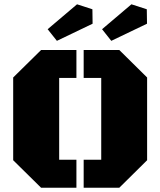

<svg xmlns="http://www.w3.org/2000/svg" viewBox="-20 -883 754 903"><path d="M373.5 0V-131.8H456.1V-516.6H373.5V-647.9H541L671.9 -518.6V-129.4L541 0ZM173.3 0 42 -129.4V-518.6L173.3 -647.9H339.4V-516.6H258.3V-131.8H339.4V0ZM503.4 -690.9 460 -745.6 598.1 -862.8 670.4 -839.4 671.4 -771.5ZM247.6 -690.9 204.1 -745.6 342.3 -862.8 414.6 -839.4 415.5 -771.5Z"/></svg>

Font: Black Ops One
Style: Regular
Weight: 400
Designer: James Grieshaber, Eben Sorkin
Foundry: Sorkin Type Co.
Version: Version 1.004; ttfautohint (v1.8.4.7-5d5b)